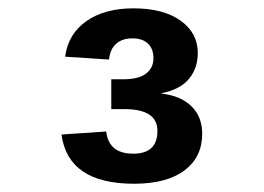

<svg xmlns="http://www.w3.org/2000/svg" viewBox="-20 -714 640 465"><path d="M469.7 -390.1Q469.7 -333.5 426.8 -301.3Q383.8 -269 304.7 -269Q145 -269 128.9 -388.2L237.3 -395.5Q243.2 -341.8 302.7 -341.8Q361.3 -341.8 361.3 -397Q361.3 -449.7 281.7 -449.7H249.5V-522H278.8Q315.4 -522 333.5 -535.6Q351.6 -549.3 351.6 -573.2Q351.6 -595.7 338.4 -608.4Q325.2 -621.1 300.3 -621.1Q276.4 -621.1 261.5 -608.2Q246.6 -595.2 244.1 -569.8L137.7 -576.7Q145 -631.8 189.2 -662.8Q233.4 -693.8 303.2 -693.8Q375.5 -693.8 417.2 -664.1Q459 -634.3 459 -585.9Q459 -549.3 438 -523.4Q417 -497.6 371.6 -488.3V-487.3Q418 -481.9 443.8 -456.5Q469.7 -431.2 469.7 -390.1Z"/></svg>

Font: Cousine
Style: Bold
Weight: 700
Monospace: yes
Designer: Steve Matteson
Foundry: Ascender Corporation
Version: Version 1.20